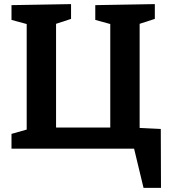

<svg xmlns="http://www.w3.org/2000/svg" viewBox="-20 -724 826 935"><path d="M679 191 633 0H36V-72L110 -93V-607L36 -627V-699L326 -704V-632L253 -608V-103H517V-607L444 -627V-699L734 -704V-632L660 -608V-101L763 -96L764 191Z"/></svg>

Font: Bitter
Style: Bold
Weight: 700
Designer: Sol Matas, and Bitter project Authors
Foundry: Sol Matas
Version: Version 2.001